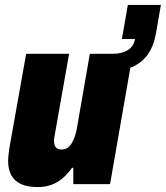

<svg xmlns="http://www.w3.org/2000/svg" viewBox="-20 -746 672 778"><path d="M133 12Q91 12 64.5 -0.5Q38 -13 25.5 -36.5Q13 -60 13 -93Q13 -106 14.5 -119Q16 -132 18 -146L86 -528H260L200 -189Q199 -184 199 -180.5Q199 -177 199 -174Q199 -164 202 -156.5Q205 -149 212 -144.5Q219 -140 229 -140Q242 -140 252.5 -146.5Q263 -153 270 -164.5Q277 -176 282.5 -191Q288 -206 291 -223L344 -528H518L426 0H277V-66H272Q254 -41 233.5 -23.5Q213 -6 188 3Q163 12 133 12ZM425 -458 436 -528Q474 -528 498 -543Q522 -558 527 -588H474L498 -726H632L612 -611Q603 -559 578.5 -525Q554 -491 515.5 -474.5Q477 -458 425 -458Z"/></svg>

Font: Archivo Condensed Black
Style: Italic
Weight: 900
Width: 3
Italic angle: -10°
Designer: Hector Gatti
Foundry: Omnibus-Type
Version: Version 2.001